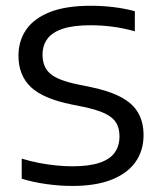

<svg xmlns="http://www.w3.org/2000/svg" viewBox="-20 -622 548 650"><path d="M224.5 7.5Q182 7.5 137.2 1.2Q92.5 -5 53.5 -17V-85Q83 -76 113 -70.2Q143 -64.5 171.8 -61.8Q200.5 -59 224.5 -59Q281 -59 316.5 -70.8Q352 -82.5 368.2 -105.2Q384.5 -128 384.5 -160.5Q384.5 -188 373 -206.8Q361.5 -225.5 333.8 -238.5Q306 -251.5 256.5 -261.5L224 -268Q126.5 -287.5 84.5 -327.2Q42.5 -367 42.5 -433.5Q42.5 -483 68.2 -521Q94 -559 148.2 -580.8Q202.5 -602.5 287 -602.5Q326.5 -602.5 365.2 -597.8Q404 -593 436.5 -584V-516Q400 -526.5 362.2 -531.5Q324.5 -536.5 286.5 -536.5Q228 -536.5 192.2 -524.5Q156.5 -512.5 140.2 -490.2Q124 -468 124 -437Q124 -395.5 149.8 -372.8Q175.5 -350 246.5 -335.5L279 -329Q347 -315.5 388 -294Q429 -272.5 447.5 -240.5Q466 -208.5 466 -164.5Q466 -112.5 439 -74Q412 -35.5 358.5 -14Q305 7.5 224.5 7.5Z"/></svg>

Font: Encode Sans SC SemiExpanded
Style: Regular
Weight: 400
Width: 6
Designer: Multiple Designers
Foundry: Impallari Type
Version: Version 3.002